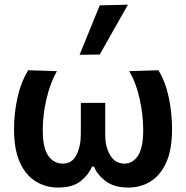

<svg xmlns="http://www.w3.org/2000/svg" viewBox="-20 -810 816 842"><path d="M235 12.5Q181 12.5 137 -14.2Q93 -41 67.2 -97.5Q41.5 -154 41.5 -244Q41.5 -311.5 56.2 -379.8Q71 -448 103.5 -502L229.5 -498Q200.5 -447 184 -377Q167.5 -307 167.5 -240Q167.5 -160 192 -126.2Q216.5 -92.5 256 -92.5Q296 -92.5 315.2 -130.2Q334.5 -168 334.5 -223V-359H441.5V-216.5Q441.5 -165.5 463.5 -129Q485.5 -92.5 526 -92.5Q562 -92.5 585 -127Q608 -161.5 608 -240Q608 -305 592.5 -376Q577 -447 546.5 -498L675 -502Q707 -448 720.8 -379.8Q734.5 -311.5 734.5 -244Q734.5 -154 709 -97.5Q683.5 -41 640.2 -14.2Q597 12.5 542.5 12.5Q480.5 12.5 443.2 -15.8Q406 -44 392.5 -79H383Q370 -45.5 334.8 -16.5Q299.5 12.5 235 12.5ZM329 -569.5Q351 -624 373.2 -678.2Q395.5 -732.5 417.5 -786.5L541 -789.5Q509 -733.5 478.5 -679Q448 -624.5 417.5 -571Z"/></svg>

Font: Commissioner SemiBold
Style: Regular
Weight: 600
Designer: Kostas Bartsokas
Foundry: Kostas Bartsokas
Version: Version 1.000; ttfautohint (v1.8.3)